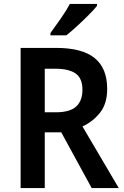

<svg xmlns="http://www.w3.org/2000/svg" viewBox="-20 -958 631 978"><path d="M266 -714Q399 -714 462.5 -662Q526 -610 526 -505Q526 -430 489.5 -384Q453 -338 400 -314L585 0H447L292 -284H208V0H85V-714ZM259 -608H208V-386H264Q336 -386 368 -415.5Q400 -445 400 -501Q400 -559 365.5 -583.5Q331 -608 259 -608ZM474 -928Q459 -909 431 -881Q403 -853 372.5 -825Q342 -797 318 -778H237V-790Q261 -823 289.5 -863.5Q318 -904 336 -938H474Z"/></svg>

Font: Noto Sans Gurmukhi UI SemiCondensed SemiBold
Style: Regular
Weight: 600
Width: 4
Designer: Jelle Bosma - Monotype Design Team
Foundry: Monotype Imaging Inc.
Version: Version 2.004; ttfautohint (v1.8.4.7-5d5b)